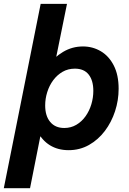

<svg xmlns="http://www.w3.org/2000/svg" viewBox="-53 -772 668 997"><path d="M-33.2 205.1 158.2 -752H294.9L239.3 -478H263.2L209 -421.9L149.4 -118.2L176.3 -63H156.2L103 205.1ZM303.2 7.8Q247.6 7.8 206.1 -17.8Q164.6 -43.5 141.6 -90.8Q118.7 -138.2 118.7 -203.1Q118.7 -262.7 137.9 -320.8Q157.2 -378.9 192.1 -426.5Q227.1 -474.1 274.4 -502.4Q321.8 -530.8 377.9 -530.8Q428.2 -530.8 470.5 -505.9Q512.7 -481 537.8 -431.9Q563 -382.8 563 -311Q563 -251 544.4 -194.3Q525.9 -137.7 491.5 -92Q457 -46.4 409.2 -19.3Q361.3 7.8 303.2 7.8ZM280.8 -107.4Q315.4 -107.4 343.5 -124Q371.6 -140.6 391.4 -168.5Q411.1 -196.3 421.4 -230.7Q431.6 -265.1 431.6 -300.3Q431.6 -354 407.5 -384.8Q383.3 -415.5 335.9 -415.5Q300.3 -415.5 272 -399.2Q243.7 -382.8 223.4 -355.5Q203.1 -328.1 192.4 -293.9Q181.6 -259.8 181.6 -224.6Q181.6 -169.9 207.8 -138.7Q233.9 -107.4 280.8 -107.4Z"/></svg>

Font: Reddit Sans
Style: Bold Italic
Weight: 700
Italic angle: -11.25°
Designer: Stephen Hutchings
Version: Version 1.013